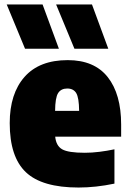

<svg xmlns="http://www.w3.org/2000/svg" viewBox="-20 -828 580 859"><path d="M331.5 11Q168 11 95.8 -57.5Q23.5 -126 23.5 -277Q23.5 -409 89.8 -484Q156 -559 283 -559Q402 -559 462 -483Q522 -407 522 -270.5V-216.5H227Q231 -175.5 258.2 -160Q285.5 -144.5 359.5 -144.5Q391 -144.5 425 -148.8Q459 -153 492 -160V-6.5Q408.5 11 331.5 11ZM281 -432Q253 -432 240 -411.5Q227 -391 226.5 -332H334Q333.5 -391 321 -411.5Q308.5 -432 281 -432ZM313 -610 231 -808H391.5L464.5 -610ZM92 -610 10 -808H170.5L243.5 -610Z"/></svg>

Font: Encode Sans SemiCondensed SemiCondensed Black
Style: Regular
Weight: 900
Width: 4
Designer: Multiple Designers
Foundry: Impallari Type
Version: Version 3.000; ttfautohint (v1.8.3) -l 8 -r 50 -G 200 -x 14 